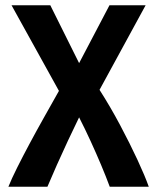

<svg xmlns="http://www.w3.org/2000/svg" viewBox="-20 -713 600 733"><path d="M12 0Q24 -30 45.5 -73Q67 -116 93.5 -165.5Q120 -215 149 -266.5Q178 -318 205 -366L24 -693H172L282 -472L398 -693H536L360 -370Q401 -306 438.5 -235.5Q476 -165 505 -102.5Q534 -40 548 0H399Q385 -38 366.5 -82Q348 -126 326.5 -173Q305 -220 282 -265Q261 -222 239 -175Q217 -128 197 -83Q177 -38 161 0Z"/></svg>

Font: Ubuntu Sans Mono
Style: Regular
Weight: 400
Monospace: yes
Designer: Dalton Maag Ltd
Foundry: Dalton Maag Ltd
Version: Version 1.006